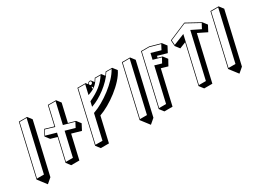

<svg xmlns="http://www.w3.org/2000/svg" viewBox="-42 -1780 3759 2797"><g transform="rotate(-30 1837.0 -381.5)"><path d="M62.5 0 116.9 70.7 171.3 141.4 253.9 70.7 452.4 -789.3 398 -860H261ZM74.8 -10 268.7 -850H385.7L191.8 -10Z M833.4 -328.4 989.6 -283.8 1041.4 -382.6 987.1 -453.3 869.8 -485.9 939.8 -789.3 885.4 -860H748.4L674.8 -541.1L527.6 -584.6L475.7 -485.7L530.1 -415L638.5 -384.1L549.9 0L604.3 70.7H741.3ZM772 -412.2 679.2 -10H562.2L662.3 -443.5L489.8 -492.8L531.6 -572.3L681.8 -528L756.1 -850H873.1L791.5 -496.7L972.9 -446.3L931.1 -366.7Z M1238.9 70.7 1334.8 -344.7C1520 -407.9 1798.6 -608.4 1884.4 -789.3L1830 -860H1721C1711 -842.7 1699.4 -825.5 1686.5 -808.7L1647 -860H1538C1526.5 -841.8 1516.2 -824.7 1504.7 -808.7L1473.3 -849.6C1468.5 -855.8 1461 -859.6 1452 -859.6C1433.8 -859.6 1414.7 -844.1 1409.8 -825.2L1383 -860H1246L1047.5 0L1101.9 70.7ZM1449.7 -752.8C1442.4 -747.4 1434.3 -742.2 1425.4 -737L1433.8 -773.5ZM1176.8 -10H1059.8L1253.7 -850H1370.7L1333.3 -687.9L1348 -693C1472.8 -736 1503.5 -788.1 1542.5 -850H1630C1557.5 -737.8 1466.2 -668.2 1318 -598.4L1312 -595.6L1293.2 -514.1L1307.7 -519C1433.4 -561.1 1634.1 -699 1725.8 -850H1814.7C1724.6 -677.2 1457.1 -485.5 1279.1 -424.8L1272 -422.3ZM1419.6 -824.2C1422.8 -838.2 1437 -849.6 1449.7 -849.6C1462.3 -849.6 1471.2 -838.2 1468 -824.2C1464.8 -810.2 1450.6 -798.8 1437.9 -798.8C1425.3 -798.8 1416.3 -810.2 1419.6 -824.2Z M1795.5 0 1849.9 70.7 1904.3 141.4 1986.9 70.7 2185.4 -789.3 2131 -860H1994ZM1807.8 -10 2001.7 -850H2118.7L1924.8 -10Z M2476.3 -655.6 2482.9 -684 2639 -639.4 2690.9 -738.2 2636.5 -808.9 2452.8 -860H2315.8L2117.2 0L2171.6 70.7H2308.6L2440.4 -499.9L2550 -468.1L2603.4 -564.9L2549 -635.6ZM2421.5 -767.8 2398 -666.2 2534.6 -628.6 2491.8 -550.9 2379 -583.7 2246.5 -10H2129.5L2323.5 -850H2449.2L2622.4 -801.9L2580.6 -722.3Z M2978.4 70.7 3152.2 -682 3301.6 -608.4 3353.5 -707.2 3299.1 -777.9 3069 -904 2771.1 -778 2777.3 -679.1 2831.7 -608.4 2937.2 -650.7 2787 0 2841.4 70.7ZM2916.3 -10H2799.3L2974.3 -768.1L2786.9 -692.9L2781.9 -772.5L3066.3 -892.9L3285.9 -772.6L3244 -692.9L3091.3 -768.1Z M3284.5 0 3338.9 70.7 3393.3 141.4 3475.9 70.7 3674.4 -789.3 3620 -860H3483ZM3296.8 -10 3490.7 -850H3607.7L3413.8 -10Z"/></g></svg>

Font: Stormning
Style: AsgardObl
Weight: 400
Designer: Robert Jablonski, Mew Too
Foundry: Cannot Into Space Fonts
Version: Version 0.90